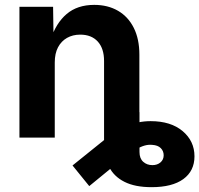

<svg xmlns="http://www.w3.org/2000/svg" viewBox="-20 -567 821 791"><path d="M604.5 204.1Q536.1 204.1 492.7 182.1Q449.2 160.2 429 119.9Q408.7 79.6 408.7 25.9V-105H554.7V59.1Q554.7 85.9 570.1 99.6Q585.4 113.3 607.9 113.3Q627.9 113.3 641.1 102.1Q654.3 90.8 654.3 72.8Q654.3 55.2 642.3 43.2Q630.4 31.2 606.9 29.8Q591.3 28.3 575.7 32.7Q560.1 37.1 540.5 48.3Q521 59.6 493.7 80.1L347.7 199.7L278.8 114.7L419.4 1.5Q455.6 -28.3 502.7 -48.1Q549.8 -67.9 600.6 -67.9Q683.6 -67.9 732.4 -26.9Q781.2 14.2 781.2 77.1Q781.2 137.2 735.4 170.7Q689.5 204.1 604.5 204.1ZM205.6 -309.6V0H60.1V-539.1H198.7L200.7 -403.3H188.5Q210.4 -471.7 254.6 -509.3Q298.8 -546.9 368.2 -546.9Q424.3 -546.9 466.3 -522.5Q508.3 -498 531.2 -452.1Q554.2 -406.2 554.2 -341.8V0H408.7V-315.9Q408.7 -367.2 382.8 -395.8Q356.9 -424.3 310.5 -424.3Q279.8 -424.3 256.1 -410.9Q232.4 -397.5 219 -372.1Q205.6 -346.7 205.6 -309.6Z"/></svg>

Font: Inter 18pt
Style: Bold
Weight: 700
Designer: Rasmus Andersson
Foundry: rsms
Version: Version 4.001;git-66647c0bb